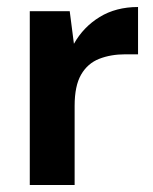

<svg xmlns="http://www.w3.org/2000/svg" viewBox="-20 -528 436 548"><path d="M65 0V-496H179L191 -403Q218 -451 264.5 -479.5Q311 -508 374 -508V-373H338Q296 -373 263 -360Q230 -347 211.5 -315Q193 -283 193 -226V0Z"/></svg>

Font: DeepMind Sans
Style: Bold
Weight: 700
Designer: Jonny Pinhorn / Modifications: Colophon Foundry
Foundry: Colophon Foundry
Version: Version 1.002; ttfautohint (v1.8.2)